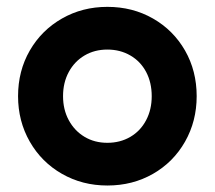

<svg xmlns="http://www.w3.org/2000/svg" viewBox="-20 -538 639 571"><path d="M33.7 -252Q33.7 -327.1 68.6 -387.7Q103.5 -448.2 164.3 -482.9Q225 -517.6 299.3 -517.6Q374.4 -517.6 435 -482.9Q495.6 -448.2 530.3 -387.7Q564.9 -327.1 564.9 -252Q564.9 -177.7 530.3 -116.7Q495.6 -55.7 435 -21Q374.4 13.7 299.3 13.7Q225 13.7 164.3 -21Q103.5 -55.7 68.6 -116.7Q33.7 -177.7 33.7 -252ZM431.2 -252Q431.2 -292.5 414.6 -324Q397.9 -355.5 367.7 -373Q337.4 -390.6 299.3 -390.6Q261.2 -390.6 231.4 -373Q201.7 -355.5 184.6 -324Q167.5 -292.5 167.5 -252Q167.5 -211.9 184.6 -180.4Q201.7 -148.9 231.4 -131.1Q261.1 -113.3 299.3 -113.3Q337.4 -113.3 367.7 -131Q397.9 -148.8 414.5 -180.4Q431.2 -211.9 431.2 -252Z"/></svg>

Font: Wanted Sans Std Variable
Style: Regular
Weight: 400
Designer: Original Design by Kil Hyung-jin and Kang Hanbin, Wanted Lab, Inc;
Foundry: Wanted Lab, Inc.
Version: Version 1.003;Glyphs 3.2 (3227)